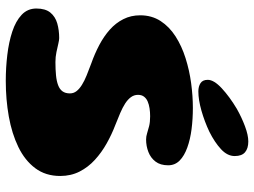

<svg xmlns="http://www.w3.org/2000/svg" viewBox="-128 -728 880 665"><g transform="rotate(90 312.5 -396.0)"><path d="M260.5 24.5Q215 24.5 170.8 19.2Q126.5 14 90 2Q53.5 -10 31.8 -30.5Q10 -51 10 -81.5Q10 -112.5 24 -129.8Q38 -147 61.5 -153.8Q85 -160.5 112.5 -160.5Q119 -160.5 131.8 -157.5Q144.5 -154.5 161 -151Q177.5 -147.5 195.5 -147.5Q221.5 -147.5 241.5 -149.5Q261.5 -151.5 275.5 -156.8Q289.5 -162 296.8 -172Q304 -182 304 -197.5Q304 -210.5 296.2 -220.5Q288.5 -230.5 274.5 -239.2Q260.5 -248 241.8 -255.5Q223 -263 200.5 -271.5Q166.5 -283.5 136.2 -299.5Q106 -315.5 83 -336Q60 -356.5 46.8 -382.8Q33.5 -409 33.5 -441Q33.5 -481 53.2 -511.5Q73 -542 106.5 -563.5Q140 -585 182 -598.2Q224 -611.5 268.5 -617.5Q313 -623.5 354 -623.5Q392.5 -623.5 427.8 -619Q463 -614.5 491.5 -604.2Q520 -594 536.5 -577.8Q553 -561.5 553 -538Q553 -511 540.2 -494.2Q527.5 -477.5 507 -469.5Q486.5 -461.5 463.5 -461.5Q453 -461.5 442 -465Q431 -468.5 417.2 -472Q403.5 -475.5 383 -475.5Q369 -475.5 355.8 -473.5Q342.5 -471.5 332 -467Q321.5 -462.5 315.2 -454.2Q309 -446 309 -433.5Q309 -420 317 -409Q325 -398 339 -389Q353 -380 372.2 -371.8Q391.5 -363.5 414.5 -354.5Q446 -342.5 477.2 -325Q508.5 -307.5 534 -284.2Q559.5 -261 574.8 -231Q590 -201 590 -164Q590 -113.5 563 -77.5Q536 -41.5 489.5 -19Q443 3.5 384 14Q325 24.5 260.5 24.5ZM297 -642.5Q280 -642.5 268.5 -650Q257 -657.5 257 -675Q257 -696.5 286.5 -723.8Q316 -751 357 -775.5Q387 -792.5 417.8 -804Q448.5 -815.5 470.5 -815.5Q494.5 -815.5 507.8 -804.2Q521 -793 521 -768.5Q521 -743 497.2 -721Q473.5 -699 436.5 -680.5Q401.5 -664 363.8 -653.2Q326 -642.5 297 -642.5Z"/></g></svg>

Font: Gluten
Style: Bold
Weight: 700
Designer: Tyler Finck
Foundry: Etcetera Type Company
Version: Version 1.204